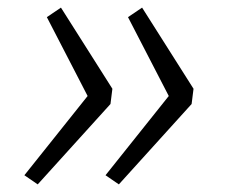

<svg xmlns="http://www.w3.org/2000/svg" viewBox="-20 -540 593 504"><path d="M275 -307 270 -267 79 -56 44 -80 210 -288 103 -495 140 -520ZM488 -307 483 -267 292 -56 257 -80 423 -288 316 -495 353 -520Z"/></svg>

Font: FiraGO Light
Style: Italic
Weight: 300
Italic angle: -8°
Designer: bBox Type GmbH
Foundry: bBox Type GmbH
Version: Version 1.001